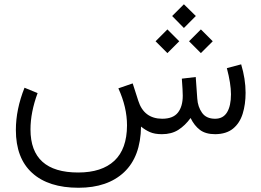

<svg xmlns="http://www.w3.org/2000/svg" viewBox="-20 -636 1239 910"><path d="M795.9 -560.1 851.6 -615.7 908.2 -560.1 851.6 -503.4ZM876 -440.4 932.1 -496.6 988.3 -440.4 932.1 -384.3ZM717.3 -440.4 773.4 -496.6 829.6 -440.4 773.4 -384.3ZM747.6 0Q712.9 0 690.4 -10Q668 -20 648.4 -36.1Q646.5 106.4 568.1 180.2Q489.7 253.9 352.1 253.9Q210 253.9 132.6 183.8Q55.2 113.8 55.2 -20Q55.2 -117.7 96.2 -220.2L158.2 -194.8Q124.5 -103.5 124.5 -22.5Q124.5 181.6 350.6 181.6Q462.4 181.6 522 126Q581.5 70.3 582 -41.5Q582 -127.9 541 -217.3L608.9 -240.7L635.3 -158.7Q662.1 -73.7 748.5 -73.2Q800.3 -73.2 823.2 -102.3Q846.2 -131.3 846.2 -182.6Q846.2 -205.6 841.8 -263.2L907.7 -271L915 -168.5Q917.5 -129.9 937.5 -101.6Q957.5 -73.2 999.5 -73.2Q1037.6 -73.2 1056.2 -103.8Q1074.7 -134.3 1074.7 -189Q1074.7 -239.3 1055.2 -313L1123 -331.1Q1144 -261.2 1144 -196.3Q1144 -141.1 1130.1 -96.7Q1116.2 -52.2 1084.5 -26.4Q1052.7 -0.5 1000 0Q954.6 0 927.7 -20.3Q900.9 -40.5 883.3 -76.7Q857.4 -41 825.2 -20.5Q793 0 747.6 0Z"/></svg>

Font: Vazir Light FD-WOL
Style: Light-FD-WOL
Weight: 300
Designer: Saber Rastikerdar
Foundry: Saber Rastikerdar
Version: Version 30.1.0